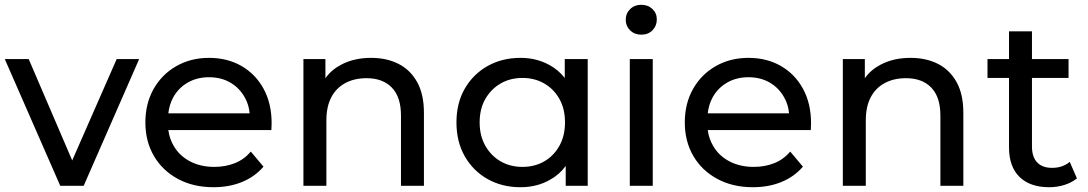

<svg xmlns="http://www.w3.org/2000/svg" viewBox="-22 -777 4549 803"><path d="M230 0 -2 -530H98L280 -106L466 -530H560L328 0Z M871 6Q786 6 721.5 -29Q657 -64 621.5 -125Q586 -186 586 -265Q586 -344 620.5 -405Q655 -466 715.5 -500.5Q776 -535 852 -535Q929 -535 988 -501Q1047 -467 1080.5 -405.5Q1114 -344 1114 -262Q1114 -256 1113.5 -248Q1113 -240 1113 -233H682Q687 -196 705 -166Q729 -125 773 -102Q817 -79 874 -79Q921 -79 960 -94.5Q999 -110 1027 -143L1080 -80Q1044 -38 990.5 -16Q937 6 871 6ZM1022 -303Q1019 -339 1002 -369Q980 -409 941.5 -431.5Q903 -454 852 -454Q802 -454 763 -431.5Q724 -409 702 -369Q686 -339 682 -303Z M1530 -535Q1595 -535 1644.5 -510Q1694 -485 1722.5 -434Q1751 -383 1751 -305V0H1655V-294Q1655 -371 1617 -410.5Q1579 -450 1511 -450Q1460 -450 1422 -429.5Q1384 -409 1363.5 -370Q1343 -331 1343 -273V0H1247V-530H1339V-450Q1364 -485 1404 -506Q1458 -535 1530 -535Z M2155 6Q2078 6 2017.5 -28Q1957 -62 1922 -123Q1887 -184 1887 -265Q1887 -346 1922 -406.5Q1957 -467 2017.5 -501Q2078 -535 2155 -535Q2222 -535 2276 -505Q2313 -485 2340 -451V-530H2436V0H2344V-83Q2317 -46 2278 -25Q2224 6 2155 6ZM2163 -79Q2214 -79 2254 -102Q2294 -125 2317.5 -167Q2341 -209 2341 -265Q2341 -322 2317.5 -363.5Q2294 -405 2254 -428Q2214 -451 2163 -451Q2112 -451 2072 -428Q2032 -405 2008 -363.5Q1984 -322 1984 -265Q1984 -209 2008 -167Q2032 -125 2072 -102Q2112 -79 2163 -79Z M2612 0V-530H2708V0ZM2660 -632Q2632 -632 2613.5 -650Q2595 -668 2595 -694Q2595 -721 2613.5 -739Q2632 -757 2660 -757Q2688 -757 2706.5 -739.5Q2725 -722 2725 -696Q2725 -669 2707 -650.5Q2689 -632 2660 -632Z M3127 6Q3042 6 2977.5 -29Q2913 -64 2877.5 -125Q2842 -186 2842 -265Q2842 -344 2876.5 -405Q2911 -466 2971.5 -500.5Q3032 -535 3108 -535Q3185 -535 3244 -501Q3303 -467 3336.5 -405.5Q3370 -344 3370 -262Q3370 -256 3369.5 -248Q3369 -240 3369 -233H2938Q2943 -196 2961 -166Q2985 -125 3029 -102Q3073 -79 3130 -79Q3177 -79 3216 -94.5Q3255 -110 3283 -143L3336 -80Q3300 -38 3246.5 -16Q3193 6 3127 6ZM3278 -303Q3275 -339 3258 -369Q3236 -409 3197.5 -431.5Q3159 -454 3108 -454Q3058 -454 3019 -431.5Q2980 -409 2958 -369Q2942 -339 2938 -303Z M3786 -535Q3851 -535 3900.5 -510Q3950 -485 3978.5 -434Q4007 -383 4007 -305V0H3911V-294Q3911 -371 3873 -410.5Q3835 -450 3767 -450Q3716 -450 3678 -429.5Q3640 -409 3619.5 -370Q3599 -331 3599 -273V0H3503V-530H3595V-450Q3620 -485 3660 -506Q3714 -535 3786 -535Z M4366 6Q4286 6 4242 -37Q4198 -80 4198 -160V-451H4108V-530H4198V-646H4294V-530H4447V-451H4294V-164Q4294 -121 4315.5 -98Q4337 -75 4378 -75Q4422 -75 4452 -100L4482 -31Q4460 -13 4429.5 -3.5Q4399 6 4366 6Z"/></svg>

Font: Montserrat Z Med
Style: Regular
Weight: 500
Designer: Julieta Ulanovsky
Foundry: Julieta Ulanovsky
Version: Version 8.000